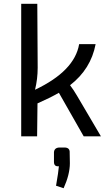

<svg xmlns="http://www.w3.org/2000/svg" viewBox="-20 -720 561 1014"><path d="M485 -487Q460 -355 350 -270Q369 -245 387 -214L513 0H422L291 -230Q244 -203 178 -174L176 0H92V-700H177L179 -362Q179 -303 165 -246Q374 -345 398 -487ZM320 59Q350 59 348 87L349 142Q349 201 316 274L276 261Q289 186 291 158Q265 161 265 135V84Q267 59 296 59Z"/></svg>

Font: Taylor Sans
Style: Regular
Weight: 400
Italic angle: -8°
Designer: Natanael Gama
Version: Version 1.001 September 8, 2015